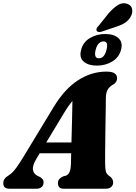

<svg xmlns="http://www.w3.org/2000/svg" viewBox="-54 -1149 826 1169"><path d="M167.5 -182Q142.5 -140.5 146.8 -114.5Q151 -88.5 176.5 -77.5L191.5 -70Q203 -63 207.2 -55.2Q211.5 -47.5 211.5 -39Q211.5 -21 199.8 -10.5Q188 0 169 0H3.5Q-34 0 -34 -33Q-34 -47 -26.8 -58.8Q-19.5 -70.5 4 -85Q22.5 -96.5 45 -127.5Q67.5 -158.5 90.5 -197L273 -498Q339.5 -607.5 421 -660.2Q502.5 -713 593.5 -713Q630 -713 644.5 -701.8Q659 -690.5 659 -673.5Q659 -651.5 639.5 -637Q617 -625.5 604 -607Q591 -588.5 590.5 -551Q590.5 -526.5 589.8 -484.2Q589 -442 588.2 -392Q587.5 -342 587 -294Q586.5 -246 586 -209Q585.5 -172 586 -156.5Q586.5 -122 590.2 -105.2Q594 -88.5 618 -72.5Q635 -58 635 -38Q635 -21.5 623.2 -10.8Q611.5 0 591 0H334Q313.5 0 306 -10Q298.5 -20 298.5 -34Q298.5 -49 306.8 -58.5Q315 -68 331.5 -75.5L347.5 -79.5Q364 -86 370.8 -105Q377.5 -124 378 -152Q378 -164 378.5 -180.5Q379 -197 379.5 -216H188ZM334.5 -459 227.5 -281.5H381Q383 -343 384.5 -411.2Q386 -479.5 387 -534.5Q376.5 -522 363.5 -503.8Q350.5 -485.5 334.5 -459ZM608.5 -1069.5Q637.5 -1102 664.8 -1118.8Q692 -1135.5 720 -1126Q745.5 -1117.5 750.2 -1094.8Q755 -1072 742.5 -1049Q729 -1024.5 706.8 -1010Q684.5 -995.5 649.5 -985L564 -956Q554 -953 545.5 -954.5Q537 -956 534 -963Q531 -970.5 535.5 -978.2Q540 -986 547.5 -993ZM535.5 -749.5Q484 -749.5 455.5 -774Q427 -798.5 440 -846Q452 -893 493.8 -917.5Q535.5 -942 586.5 -942Q639.5 -942 667.2 -916.8Q695 -891.5 683 -846Q671 -800 629.8 -774.8Q588.5 -749.5 535.5 -749.5ZM575.5 -897Q560.5 -897 547.8 -884.5Q535 -872 528.5 -846Q515.5 -794 548.5 -794Q581.5 -794 594.5 -846Q608 -897 575.5 -897Z"/></svg>

Font: Fraunces 72pt S050 Black
Style: Italic
Weight: 900
Italic angle: -16°
Version: Version 1.000; ttfautohint (v1.8.3)